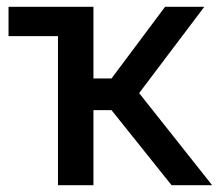

<svg xmlns="http://www.w3.org/2000/svg" viewBox="-20 -543 644 563"><path d="M150 0V-523H254V-313H307L464 -523H579L388 -270L602 0H483L307 -220H254V0ZM5 -437V-523H150V-437Z"/></svg>

Font: Rising Sun Medium
Style: Regular
Weight: 500
Designer: Matt McInerney, Pablo Impallari, Rodrigo Fuenzalida (Raleway font), Stephen Hutchings (Greek), Cristiano Sobral (main ch
Foundry: The Rising Sun Project Authors
Version: Version 4.327; ttfautohint (v1.8.4.7-5d5b-dirty)